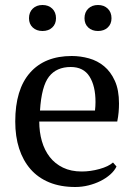

<svg xmlns="http://www.w3.org/2000/svg" viewBox="-20 -736 543 768"><path d="M41 0ZM446 -70Q438 -53 421 -38Q404 -23 382 -12Q360 -1 334 5.5Q308 12 281 12Q222 12 177 -6.5Q132 -25 102 -59.5Q72 -94 56.5 -142Q41 -190 41 -250Q41 -378 100 -445Q159 -512 267 -512Q302 -512 336 -502.5Q370 -493 396.5 -471Q423 -449 439.5 -412.5Q456 -376 456 -322Q456 -305 454.5 -287.5Q453 -270 449 -250H137Q137 -208 147.5 -171.5Q158 -135 179 -108Q200 -81 232 -65.5Q264 -50 307 -50Q342 -50 378 -60Q414 -70 432 -86ZM263 -468Q206 -468 176 -429.5Q146 -391 140 -294H360Q361 -303 361.5 -311.5Q362 -320 362 -328Q362 -392 338 -430Q314 -468 263 -468ZM96 -663Q96 -687 111 -701.5Q126 -716 150 -716Q174 -716 189 -701.5Q204 -687 204 -663Q204 -640 189 -626Q174 -612 150 -612Q126 -612 111 -626Q96 -640 96 -663ZM318 -663Q318 -687 333 -701.5Q348 -716 372 -716Q396 -716 411 -701.5Q426 -687 426 -663Q426 -640 411 -626Q396 -612 372 -612Q348 -612 333 -626Q318 -640 318 -663Z"/></svg>

Font: PT Serif
Style: Regular
Weight: 400
Designer: A.Korolkova, O.Umpeleva, V.Yefimov
Foundry: ParaType Ltd
Version: Version 1.000W OFL; ttfautohint (v1.6)